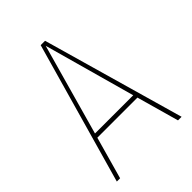

<svg xmlns="http://www.w3.org/2000/svg" viewBox="-200 -776 870 870"><g transform="rotate(-45 235.0 -340.5)"><path d="M420 0 363 -203H106L49 0H28L221 -681H249L443 0ZM112 -224H357L235 -663Z"/></g></svg>

Font: Fira Sans Extra Condensed Thin
Style: Regular
Weight: 250
Width: 1
Designer: Carrois Corporate & Edenspiekermann AG
Foundry: Carrois Corporate GbR & Edenspiekermann AG
Version: Version 4.203